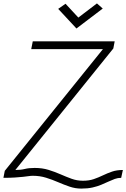

<svg xmlns="http://www.w3.org/2000/svg" viewBox="-27 -1042 740 1125"><path d="M449 63Q414 63 380.5 51.5Q347 40 313.5 25.5Q280 11 243.5 -0.5Q207 -12 165 -12Q154 -12 141 -10Q128 -8 109 -6Q90 -4 62 -2Q34 0 -7 0L1 -41L576 -754H156L165 -800H645L637 -758L63 -46Q95 -46 118.5 -52Q142 -58 176 -58Q221 -58 258 -46.5Q295 -35 328 -20.5Q361 -6 392.5 5.5Q424 17 459 17Q495 17 522.5 7.5Q550 -2 576 -14.5Q602 -27 629.5 -36.5Q657 -46 693 -46L683 0Q663 0 645.5 6.5Q628 13 608.5 22Q589 31 566.5 40.5Q544 50 515.5 56.5Q487 63 449 63ZM421 -875 314 -990 357 -1020 432 -939 541 -1022 575 -992Z"/></svg>

Font: Victor Mono Thin
Style: Italic
Weight: 100
Italic angle: -12°
Monospace: yes
Designer: Rune Bjørnerås
Version: Version 1.561;gftools[0.9.30]